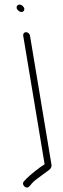

<svg xmlns="http://www.w3.org/2000/svg" viewBox="-20 -623 279 848"><path d="M61.4 -575.8C80.3 -559.6 98.4 -580.9 79.6 -597C61.1 -612.9 42.2 -592.2 61.4 -575.8ZM82.4 -466 177 102C175.9 103.3 174.7 104.3 173.5 105L155.5 117C121.7 142.3 98.1 163 84.8 179C72.9 193.3 97.1 214.7 108.5 201L115.3 194C121.3 185.3 131.5 175.7 146 165C160.6 154.3 170.5 147 175.8 143L193.6 130C204.4 122.7 209 114.3 207.5 105L112.4 -466C111.1 -473.9 102.8 -481 94.9 -481C87 -481 81.1 -473.9 82.4 -466Z"/></svg>

Font: MewTooHand
Style: Lta
Weight: 400
Designer: Mew Too, Robert Jablonski
Version: Version 0.77